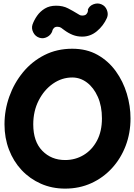

<svg xmlns="http://www.w3.org/2000/svg" viewBox="-20 -1026 785 1122"><path d="M360.4 76.2Q283.7 76.2 219 47.6Q154.3 19 106.4 -32Q58.6 -83 32.5 -151.4Q6.3 -219.7 6.3 -299.3Q6.3 -382.8 34.4 -461.7Q62.5 -540.5 114.5 -603.8Q166.5 -667 239.5 -704.1Q312.5 -741.2 402.3 -741.2Q486.8 -741.2 550.3 -705.3Q613.8 -669.4 656.7 -609.9Q699.7 -550.3 721.2 -478.3Q742.7 -406.2 742.7 -334Q742.7 -248.5 714.4 -174.1Q686 -99.6 634.3 -43.2Q582.5 13.2 512.9 44.7Q443.4 76.2 360.4 76.2ZM360.4 -90.8Q420.4 -90.8 469.2 -120.4Q518.1 -149.9 546.9 -204.3Q575.7 -258.8 575.7 -334Q575.7 -405.8 551.8 -459.7Q527.8 -513.7 488.5 -543.5Q449.2 -573.2 402.3 -573.2Q341.3 -573.2 289.3 -536.9Q237.3 -500.5 205.8 -438.5Q174.3 -376.5 174.3 -299.3Q174.3 -199.2 227.1 -145Q279.8 -90.8 360.4 -90.8ZM209.5 -805.7Q186 -813.5 174.3 -836.7Q162.6 -859.9 169.9 -882.3Q179.2 -908.7 197 -934.1Q214.8 -959.5 242.2 -976.1Q269.5 -992.7 308.1 -992.7Q347.7 -992.7 377.4 -977.3Q407.2 -961.9 430.7 -947.3Q439 -942.9 444.6 -939Q450.2 -935.1 460.4 -935.1Q478.5 -935.1 485.8 -944.3Q493.2 -953.6 493.9 -962.2Q494.6 -970.7 492.7 -968.3Q501.5 -991.7 525.9 -1001Q550.3 -1010.3 572.3 -1001Q595.2 -991.7 604.7 -967.5Q614.3 -943.4 605 -921.4Q584.5 -875.5 546.4 -843.8Q508.3 -812 460.4 -812Q430.7 -812 405.3 -822Q379.9 -832 355.5 -850.1Q345.2 -858.4 336.7 -864Q328.1 -869.6 315.4 -869.6Q301.8 -869.6 294.9 -862.1Q288.1 -854.5 286.4 -848.1Q284.7 -841.8 286.1 -845.2Q278.3 -821.8 255.4 -809.8Q232.4 -797.9 209.5 -805.7Z"/></svg>

Font: Mikhak-DS2-FD Black
Style: Regular
Weight: 900
Designer: Amin Abedi
Version: Version 3.2